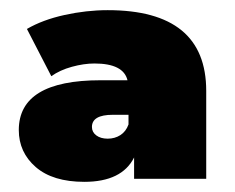

<svg xmlns="http://www.w3.org/2000/svg" viewBox="-20 -772 462 378"><path d="M386 -593C386 -699 321.3 -752 192 -752C164 -752 135.7 -748.8 107 -742.5C78.3 -736.2 53.7 -727 33 -715L81 -622C92.3 -630 105.8 -636.2 121.5 -640.5C137.2 -644.8 152 -647 166 -647C204 -647 225.7 -636 231 -614H178C70.7 -614 17 -581.3 17 -516C17 -486.7 28.2 -462.3 50.5 -443C72.8 -423.7 104.7 -414 146 -414C195.3 -414 228 -430 244 -462V-420H386ZM217 -506C209.7 -501.3 201.3 -499 192 -499C182.7 -499 175.2 -501.2 169.5 -505.5C163.8 -509.8 161 -515.3 161 -522C161 -538 174.7 -546 202 -546H233V-527C229.7 -517.7 224.3 -510.7 217 -506Z"/></svg>

Font: Montserrat Custom Black
Style: Regular
Weight: 900
Designer: Julieta Ulanovsky
Foundry: Julieta Ulanovsky
Version: Version 7.200